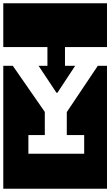

<svg xmlns="http://www.w3.org/2000/svg" viewBox="-30 -937 672 1170"><path d="M259 -536V-650H-10V-917H622V-650H366V-536H428L320 -372H314L205 -536ZM622 213H-10V-536H48L243 -255V-114H143V0H483V-114H377V-254L566 -536H622Z"/></svg>

Font: Zilla Slab Highlight
Style: Bold
Weight: 700
Designer: Typotheque Type Foundry
Foundry: Typotheque type foundry
Version: Version 1.1; 2017; ttfautohint (v1.6)